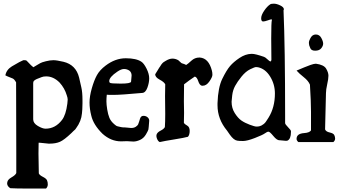

<svg xmlns="http://www.w3.org/2000/svg" viewBox="-20 -788 1894 1065"><path d="M164.1 -326.2V-126Q164.1 -104.5 189.9 -89.4Q215.8 -74.2 232.4 -74.2Q287.1 -74.2 324.2 -123Q345.7 -151.4 353.5 -212.9Q355.5 -226.6 355.5 -235.8Q355.5 -245.1 350.6 -258.8Q338.9 -298.8 310.5 -330.1Q276.4 -364.3 236.3 -364.3Q220.7 -364.3 211.4 -360.4Q202.1 -356.4 196.3 -354.5Q168 -344.7 165 -334Q164.1 -330.1 164.1 -326.2ZM250 8.8 202.1 3.9H194.3Q193.4 31.2 193.4 62.5L195.3 173.8Q199.2 183.6 217.8 192.9Q236.3 202.1 240.7 211.9Q245.1 221.7 245.1 234.9Q245.1 248 235.4 257.8H127Q70.3 257.8 37.1 255.9Q19.5 245.1 19.5 228.5L20.5 222.7Q22.5 208 43.9 195.8Q65.4 183.6 70.3 171.9V60.5L69.3 -331.1Q59.6 -348.6 50.8 -352.5Q42 -356.4 30.3 -360.8Q18.6 -365.2 9.8 -370.1Q15.6 -401.4 45.9 -419.9Q61.5 -429.7 86.9 -443.4L109.4 -454.1H116.2Q124 -454.1 127.4 -451.7Q130.9 -449.2 140.6 -438Q150.4 -426.8 165 -415Q175.8 -420.9 187 -428.2Q198.2 -435.5 203.1 -437.5Q210.9 -442.4 234.4 -448.2Q257.8 -454.1 276.4 -454.1Q294.9 -454.1 332 -445.3Q401.4 -428.7 418.9 -357.4Q419.9 -353.5 422.4 -341.8Q424.8 -330.1 431.2 -303.2Q437.5 -276.4 437.5 -232.4V-214.8Q437.5 -193.4 436.5 -181.6L434.6 -159.2Q432.6 -136.7 424.8 -117.2Q415 -93.8 404.3 -80.1L397.5 -70.3Q395.5 -68.4 386.7 -60.5L376 -49.8Q335.9 -11.7 312.5 -1.5Q289.1 8.8 253.9 8.8Z M707 -335 710 -369.1Q710 -386.7 697.3 -396.5Q683.6 -405.3 668 -405.3Q652.3 -405.3 630.9 -390.6Q585.9 -360.4 585.9 -337.9Q585.9 -334 588.9 -329.1Q593.8 -324.2 649.4 -324.2Q705.1 -324.2 707 -335ZM719.7 -2.9 683.6 -4.9Q670.9 -3.9 651.4 -3.9Q595.7 -3.9 548.8 -45.9Q498 -95.7 486.3 -146.5Q476.6 -184.6 476.6 -219.2Q476.6 -253.9 489.3 -298.3Q502 -342.8 517.6 -371.1Q533.2 -399.4 565.4 -423.8Q619.1 -464.8 677.7 -464.8Q736.3 -464.8 764.6 -445.3Q778.3 -436.5 793 -407.2Q807.6 -377.9 807.6 -353.5Q807.6 -329.1 797.4 -301.3Q787.1 -273.4 768.6 -272.5Q650.4 -261.7 611.8 -261.7Q573.2 -261.7 572.3 -262.7Q570.3 -243.2 570.3 -225.6Q570.3 -208 574.7 -180.7Q579.1 -153.3 586.9 -134.3Q594.7 -115.2 614.3 -98.6Q624 -88.9 634.3 -86.9Q644.5 -85 651.4 -83Q658.2 -81.1 674.8 -81.1L707 -78.1Q723.6 -78.1 733.4 -85Q743.2 -91.8 746.1 -97.7Q749 -103.5 752 -114.3Q754.9 -125 756.8 -129.9Q761.7 -145.5 775.4 -145.5Q789.1 -145.5 798.3 -137.7Q807.6 -129.9 807.6 -119.1V-118.2Q804.7 -76.2 803.2 -69.8Q801.8 -63.5 789.6 -42.5Q777.3 -21.5 757.3 -12.2Q737.3 -2.9 719.7 -2.9Z M1001 -162.1 1000 -107.4Q1002.9 -99.6 1017.6 -91.8Q1032.2 -84 1032.2 -62Q1032.2 -40 1022.5 -29.3Q1001 -23.4 946.3 -14.6Q891.6 -5.9 866.2 0Q856.4 -3.9 850.6 -19.5Q844.7 -35.2 850.1 -45.4Q855.5 -55.7 872.1 -64Q888.7 -72.3 894.5 -83Q896.5 -111.3 896.5 -156.2L895.5 -254.9Q895.5 -294.9 896.5 -320.3Q890.6 -333 865.7 -346.2Q840.8 -359.4 840.8 -376Q845.7 -382.8 855 -398.9Q864.3 -415 867.2 -418L876 -431.6Q882.8 -440.4 887.7 -443.4L900.4 -451.2Q919.9 -462.9 936.5 -462.9Q953.1 -462.9 968.8 -454.1Q982.4 -441.4 985.4 -439Q988.3 -436.5 994.6 -435.1Q1001 -433.6 1012.7 -427.7Q1022.5 -433.6 1041.5 -451.2Q1060.5 -468.8 1085 -468.8H1088.9Q1137.7 -464.8 1155.3 -396.5Q1158.2 -385.7 1158.2 -373Q1158.2 -360.4 1141.6 -336.4Q1125 -312.5 1104.5 -312.5H1099.6Q1086.9 -315.4 1079.6 -337.9Q1072.3 -360.4 1060.5 -363.3Q1028.3 -341.8 1001 -320.3Q1000 -273.4 1000 -226.6Z M1485.4 -456.1Q1484.4 -483.4 1484.4 -574.7Q1484.4 -666 1488.3 -677.7Q1488.3 -680.7 1484.9 -680.7Q1481.4 -680.7 1464.8 -674.8Q1448.2 -668.9 1439.5 -668.9Q1428.7 -668.9 1428.7 -686.5Q1428.7 -704.1 1445.3 -728.5Q1461.9 -752.9 1478.5 -763.7Q1483.4 -767.6 1499 -767.6Q1514.6 -767.6 1534.7 -757.8Q1554.7 -748 1554.7 -736.3Q1554.7 -734.4 1552.7 -730.5Q1561.5 -525.4 1561.5 -145.5V-105.5Q1561.5 -98.6 1577.6 -82.5Q1593.8 -66.4 1593.8 -60.5V-55.7Q1593.8 -16.6 1574.2 -7.8Q1572.3 -6.8 1566.4 -6.8L1534.2 -9.8H1530.3Q1515.6 -9.8 1496.1 -33.7Q1476.6 -57.6 1469.2 -57.6Q1461.9 -57.6 1449.2 -48.3Q1436.5 -39.1 1393.6 -22.5Q1350.6 -5.9 1328.1 -5.9Q1305.7 -5.9 1295.9 -7.8Q1276.4 -10.7 1254.9 -41L1239.3 -63.5Q1186.5 -127 1186.5 -204.1V-215.8Q1189.5 -302.7 1212.9 -350.6Q1236.3 -398.4 1255.9 -421.4Q1275.4 -444.3 1308.1 -466.3Q1340.8 -488.3 1374 -489.3H1377.9Q1396.5 -489.3 1444.3 -472.7Q1451.2 -470.7 1463.4 -459Q1475.6 -447.3 1480 -447.3Q1484.4 -447.3 1485.4 -456.1ZM1411.1 -415Q1407.2 -416 1399.9 -416Q1392.6 -416 1367.7 -403.8Q1342.8 -391.6 1319.8 -363.3Q1296.9 -335 1284.2 -311.5Q1271.5 -288.1 1268.1 -259.8Q1264.6 -231.4 1264.6 -223.6Q1264.6 -188.5 1282.2 -160.6Q1299.8 -132.8 1318.8 -119.6Q1337.9 -106.4 1365.2 -96.2Q1392.6 -85.9 1402.8 -85.9Q1413.1 -85.9 1419.9 -87.9Q1426.8 -89.8 1430.2 -91.8Q1433.6 -93.8 1437 -96.2Q1440.4 -98.6 1442.9 -100.1Q1445.3 -101.6 1448.2 -105Q1451.2 -108.4 1452.6 -109.9Q1454.1 -111.3 1457 -116.2Q1460 -121.1 1460.9 -122.1Q1461.9 -123 1465.3 -128.9Q1468.8 -134.8 1469.7 -135.7Q1504.9 -192.4 1504.9 -269.5Q1504.9 -320.3 1478.5 -363.3Q1452.1 -406.2 1411.1 -415Z M1700.2 -573.2Q1710.9 -596.7 1731.4 -596.7Q1752 -596.7 1762.2 -577.6Q1772.5 -558.6 1772.5 -545.9Q1772.5 -533.2 1761.7 -520Q1751 -506.8 1728 -506.8Q1705.1 -506.8 1700.2 -523.4Q1693.4 -537.1 1693.4 -549.3Q1693.4 -561.5 1700.2 -573.2ZM1788.1 -271.5 1783.2 -70.3Q1788.1 -57.6 1808.6 -53.2Q1829.1 -48.8 1834 -39.1Q1838.9 -29.3 1838.9 -19Q1838.9 -8.8 1829.1 0H1634.8Q1625 -8.8 1625 -17.6Q1625 -46.9 1667 -49.8Q1696.3 -51.8 1705.1 -64.5V-168Q1705.1 -222.7 1699.2 -318.4Q1690.4 -339.8 1665 -359.9Q1639.6 -379.9 1625 -396.5Q1649.4 -407.2 1667 -414.1L1702.1 -427.7Q1721.7 -434.6 1732.4 -434.6Q1776.4 -428.7 1789.1 -407.2Q1801.8 -385.7 1801.8 -368.2Q1801.8 -350.6 1794.9 -320.3Q1788.1 -290 1788.1 -271.5Z"/></svg>

Font: Essays1743
Style: Medium
Weight: 500
Designer: Based on the typeface in a 1743 English translation of the essays of Montaigne.  PostScript/TrueType font designed by Jo
Version: Version 002.100